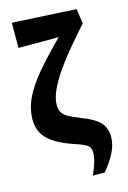

<svg xmlns="http://www.w3.org/2000/svg" viewBox="-139 -798 714 1069"><g transform="rotate(-15 218.5 -263.5)"><path d="M258 206Q274 171 283.5 139.5Q293 108 293 83Q293 63 286 51.5Q279 40 258 30Q237 20 194 6Q104 -25 59 -68.5Q14 -112 14 -182Q14 -244 43 -305Q72 -366 130 -434.5Q188 -503 274 -588H42V-733L410 -713L423 -628Q382 -582 337 -529Q292 -476 253 -422Q214 -368 189.5 -317Q165 -266 165 -224Q165 -200 175 -183Q185 -166 209.5 -152Q234 -138 277 -121Q353 -93 382.5 -60Q412 -27 412 23Q412 66 391 109.5Q370 153 327 206Z"/></g></svg>

Font: Source Serif Pro Black
Style: Regular
Weight: 900
Designer: Frank Grießhammer
Foundry: Adobe Systems Incorporated
Version: Version 3.001;hotconv 1.0.111;makeotfexe 2.5.65597